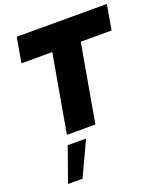

<svg xmlns="http://www.w3.org/2000/svg" viewBox="-175 -815 1051 1229"><g transform="rotate(-20 350.5 -201.0)"><path d="M461 -530H671L701 -700H87L57 -530H267L174 0H368ZM281 64H156L73 298H172Z"/></g></svg>

Font: Geom Black
Style: Bold Italic
Weight: 900
Italic angle: -10°
Version: Version 1.102